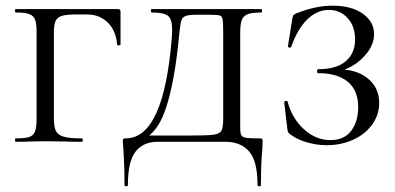

<svg xmlns="http://www.w3.org/2000/svg" viewBox="-20 -500 1393 677"><path d="M35 -12Q68 -12 83 -17Q98 -22 103.5 -36.5Q109 -51 109 -81V-387Q109 -417 103.5 -431Q98 -445 83 -450.5Q68 -456 35 -456Q33 -456 33 -462Q33 -468 35 -468H395Q405 -468 405 -460V-382V-343Q405 -340 399 -340Q393 -340 393 -343Q389 -392 360 -420.5Q331 -449 287 -449H249Q214 -449 198 -444Q182 -439 176 -426Q170 -413 170 -386V-85Q170 -53 177 -38.5Q184 -24 204.5 -18Q225 -12 269 -12Q272 -12 272 -6Q272 0 269 0Q233 0 214 -1L139 -2L85 -1Q68 0 35 0Q33 0 33 -6Q33 -12 35 -12Z M415 26Q413 6 413 0Q413 -9 414.5 -10.5Q416 -12 423 -12Q558 -12 586 -370Q587 -380 587 -396Q587 -433 572 -444.5Q557 -456 515 -456Q512 -456 512 -462Q512 -468 515 -468H902Q904 -468 904 -462Q904 -456 902 -456Q869 -456 853.5 -450Q838 -444 832.5 -429.5Q827 -415 827 -385V-81V-49Q827 -30 831 -23Q835 -16 848 -14Q861 -12 896 -12Q903 -12 904.5 -10.5Q906 -9 906 0L905 25Q900 78 900 152Q900 157 894 157Q888 157 888 152Q888 68 858.5 34Q829 0 775 0H535Q486 0 458.5 34Q431 68 431 152Q431 157 425 157Q419 157 419 152Q419 93 417 63Q415 33 415 26ZM473 -22H635Q705 -22 729 -24.5Q753 -27 760 -38Q767 -49 767 -81V-387Q767 -421 765 -432Q763 -443 754 -445.5Q745 -448 718 -448H676Q647 -448 635.5 -444Q624 -440 620 -429Q616 -418 613 -389Q597 -212 563.5 -114Q530 -16 459 2Z M1243 -122Q1243 -181 1206.5 -211.5Q1170 -242 1102 -242Q1098 -242 1098 -249Q1098 -256 1102 -256Q1166 -256 1199 -284Q1232 -312 1232 -361Q1232 -407 1206 -436Q1180 -465 1139 -465Q1098 -465 1063.5 -431.5Q1029 -398 1007 -335Q1007 -332 1002 -332Q1000 -332 997.5 -333.5Q995 -335 995 -336L1010 -430Q1012 -442 1014 -445.5Q1016 -449 1025 -453Q1093 -480 1152 -480Q1220 -480 1259.5 -451.5Q1299 -423 1299 -380Q1299 -347 1277 -317Q1255 -287 1223 -268Q1191 -249 1164 -247L1178 -255Q1239 -255 1278 -222.5Q1317 -190 1317 -137Q1317 -95 1292 -60.5Q1267 -26 1224.5 -7Q1182 12 1132 12Q1097 12 1062.5 2Q1028 -8 1007 -24Q998 -30 996 -33.5Q994 -37 993 -47L982 -140Q982 -143 987.5 -144Q993 -145 994 -142Q1010 -82 1052 -44Q1094 -6 1145 -6Q1194 -6 1218.5 -39Q1243 -72 1243 -122Z"/></svg>

Font: Cormorant Unicase
Style: Regular
Weight: 400
Designer: Christian Thalmann (Catharsis Fonts)
Foundry: Catharsis Fonts
Version: Version 4.000